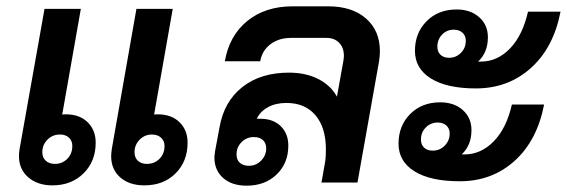

<svg xmlns="http://www.w3.org/2000/svg" viewBox="-20 -578 1795 608"><path d="M283 -126Q283 -67 244.5 -29Q206 9 146 9Q99 9 69.5 -16.5Q40 -42 40 -84Q40 -92 42 -106L121 -550H236L177 -215Q180 -216 188 -216Q232 -216 257.5 -191Q283 -166 283 -126ZM574 -126Q574 -67 536 -29Q498 9 437 9Q390 9 361 -16Q332 -41 332 -84Q332 -90 334 -106L412 -550H527L468 -215Q471 -216 479 -216Q523 -216 548.5 -191Q574 -166 574 -126ZM209 -116Q209 -132 198.5 -142Q188 -152 170 -152Q146 -152 130 -135.5Q114 -119 114 -96Q114 -79 125 -69Q136 -59 154 -59Q177 -59 193 -75Q209 -91 209 -116ZM501 -116Q501 -132 490 -142Q479 -152 461 -152Q438 -152 422 -135.5Q406 -119 406 -96Q406 -79 416.5 -69Q427 -59 445 -59Q469 -59 485 -75Q501 -91 501 -116Z M1183 -416Q1183 -400 1180 -382L1112 0H998L1010 -68Q1012 -81 1012 -105Q1012 -174 979 -213Q946 -252 887 -252Q853 -252 828.5 -238.5Q804 -225 793 -202H804Q845 -202 869 -178.5Q893 -155 893 -117Q893 -61 856 -25.5Q819 10 761 10Q714 10 686.5 -14.5Q659 -39 659 -79Q659 -85 661 -99L675 -174Q689 -256 747 -302Q805 -348 895 -348Q948 -348 987.5 -328Q1027 -308 1047 -272L1067 -383Q1069 -395 1069 -401Q1069 -427 1054 -442.5Q1039 -458 1014 -458H902Q863 -458 836.5 -438Q810 -418 804 -384H692Q706 -465 763 -511.5Q820 -558 907 -558H1019Q1095 -558 1139 -519.5Q1183 -481 1183 -416ZM784 -144Q761 -144 745 -128Q729 -112 729 -89Q729 -72 739.5 -62.5Q750 -53 768 -53Q791 -53 807 -69.5Q823 -86 823 -108Q823 -125 812.5 -134.5Q802 -144 784 -144Z M1294 -417Q1294 -474 1331 -511Q1368 -548 1426 -548Q1470 -548 1497.5 -523.5Q1525 -499 1525 -460Q1525 -412 1494 -383H1503Q1555 -383 1595 -424.5Q1635 -466 1652 -541H1755Q1733 -427 1661 -362.5Q1589 -298 1487 -298Q1395 -298 1344.5 -329.5Q1294 -361 1294 -417ZM1365 -430Q1365 -414 1375 -404.5Q1385 -395 1402 -395Q1424 -395 1439.5 -410.5Q1455 -426 1455 -449Q1455 -465 1444.5 -474.5Q1434 -484 1417 -484Q1395 -484 1380 -468.5Q1365 -453 1365 -430ZM1601 -247H1703Q1681 -133 1609.5 -68.5Q1538 -4 1436 -4Q1343 -4 1292.5 -35.5Q1242 -67 1242 -123Q1242 -180 1279 -217Q1316 -254 1374 -254Q1418 -254 1445.5 -229.5Q1473 -205 1473 -166Q1473 -118 1442 -89H1451Q1503 -89 1543.5 -130.5Q1584 -172 1601 -247ZM1350 -101Q1373 -101 1388.5 -117Q1404 -133 1404 -155Q1404 -171 1393.5 -180.5Q1383 -190 1366 -190Q1344 -190 1328.5 -174.5Q1313 -159 1313 -136Q1313 -120 1323 -110.5Q1333 -101 1350 -101Z"/></svg>

Font: Bai Jamjuree SemiBold
Style: Italic
Weight: 600
Italic angle: -10°
Version: Version 1.000; ttfautohint (v1.6)